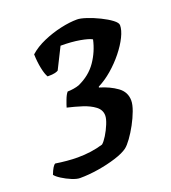

<svg xmlns="http://www.w3.org/2000/svg" viewBox="-170 -659 765 857"><g transform="rotate(-20 213.0 -230.0)"><path d="M64 105Q49 105 26 95.5Q3 86 -17.5 73Q-38 60 -45 50Q-30 11 -18 6Q7 10 34.5 12.5Q62 15 86 15Q151 15 207 -2Q218 -11 231.5 -33Q245 -55 255 -79.5Q265 -104 265 -119Q265 -146 242 -163.5Q219 -181 184.5 -192Q150 -203 115 -211Q118 -222 126.5 -244.5Q135 -267 144 -277Q157 -277 172.5 -279.5Q188 -282 199 -286Q255 -311 286.5 -356.5Q318 -402 330 -457Q315 -466 275.5 -473Q236 -480 184 -480L134 -380Q130 -377 119 -374Q108 -371 83 -371Q74 -385 67.5 -416.5Q61 -448 60 -484Q89 -510 130.5 -528Q172 -546 215 -555.5Q258 -565 293 -565Q309 -565 337.5 -555.5Q366 -546 395.5 -531.5Q425 -517 445 -502Q465 -487 465 -475Q465 -452 449.5 -420.5Q434 -389 407.5 -356Q381 -323 348.5 -295Q316 -267 282 -250L281 -246Q329 -232 363 -207.5Q397 -183 397 -142Q397 -123 386.5 -94.5Q376 -66 360 -36.5Q344 -7 327 16.5Q310 40 297 50Q277 65 237.5 77.5Q198 90 152 97.5Q106 105 64 105Z"/></g></svg>

Font: Texturina ExtraBold
Style: Italic
Weight: 800
Italic angle: -11°
Designer: Guillermo Torres Carreño
Foundry: Omnibus-Type
Version: Version 1.002; ttfautohint (v1.8.3)